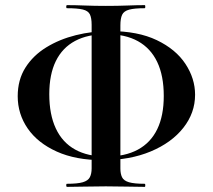

<svg xmlns="http://www.w3.org/2000/svg" viewBox="-20 -693 829 748"><path d="M380.1 -69Q275.3 -69 201.1 -102.5Q126.9 -136 87.9 -192.5Q49 -249 49 -318Q49 -382 79 -429.5Q109 -477 160.3 -508.5Q211.5 -540 275.7 -556Q339.9 -572 407.2 -572Q517 -572 591 -536.5Q665 -501 702.5 -444Q740 -387 740 -324Q740 -253 694.2 -195Q648.5 -137 567.2 -103Q486 -69 380.1 -69ZM394 -83Q467 -83 517 -110Q567 -137 592.5 -189.5Q618 -242 618 -319Q618 -398 592.5 -451.5Q567 -505 517.5 -532.5Q468 -560 395 -560Q322 -560 272.5 -533.5Q223 -507 197.5 -455Q172 -403 172 -326Q172 -247 197.5 -192.5Q223 -138 272.5 -110.5Q322 -83 394 -83ZM241.3 35Q238 35 238 29Q238 23 240.6 23Q282 23 302.5 17Q323 11 330 -2.5Q337 -16 337 -37V-596.5Q337 -623 330.2 -637Q323.3 -651 302.4 -656Q281.5 -661 240.6 -661Q238 -661 238 -667Q238 -673 241.3 -673Q272 -673 310.5 -671.5Q349 -670 392.4 -670Q438 -670 476 -671.5Q514 -673 544 -673Q546 -673 546 -667Q546 -661 544 -661Q504.1 -661 483.4 -655.5Q462.6 -650 455.8 -635.5Q449 -621 449 -594V-36.6Q449 -16 455.5 -2.5Q462 11 482.5 17Q503 23 544 23Q546 23 546 29Q546 35 544 35Q513 35 475.5 34Q438 33 392.3 33Q348.9 33 310.3 34Q271.7 35 241.3 35Z"/></svg>

Font: Cormorant Light
Style: Regular
Weight: 300
Designer: Christian Thalmann (Catharsis Fonts)
Foundry: Catharsis Fonts
Version: Version 4.000